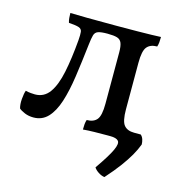

<svg xmlns="http://www.w3.org/2000/svg" viewBox="-97 -550 775 813"><g transform="rotate(15 290.5 -143.5)"><path d="M76 8Q55 8 38 1Q21 -6 12 -14Q7 -31 9 -55.5Q11 -80 16 -93Q27 -90 39 -89Q51 -88 57 -88Q97 -88 120.5 -121Q144 -154 156.5 -214.5Q169 -275 176 -357Q178 -382 176.5 -394.5Q175 -407 162 -411.5Q149 -416 118 -418Q115 -427 114 -438.5Q113 -450 113 -460Q139 -459 186.5 -458.5Q234 -458 316 -458Q370 -458 406.5 -458.5Q443 -459 468 -459.5Q493 -460 510 -461Q510 -448 509 -437.5Q508 -427 505 -418Q475 -418 460.5 -400.5Q446 -383 446 -331V-127Q446 -75 460.5 -57.5Q475 -40 505 -40Q508 -31 509 -21Q510 -11 510 3Q488 1 460 0.5Q432 0 401 0Q370 0 342 0.5Q314 1 292 3Q292 -11 293 -21Q294 -31 297 -40Q327 -40 341.5 -57.5Q356 -75 356 -127V-352Q356 -379 350.5 -393Q345 -407 330.5 -411.5Q316 -416 288 -416Q260 -416 247 -411.5Q234 -407 230 -393Q226 -379 223 -352Q214 -273 204.5 -207Q195 -141 179.5 -93Q164 -45 139 -18.5Q114 8 76 8ZM432 174Q418 172 404.5 163Q391 154 385 144Q428 82 442 51.5Q456 21 447 10.5Q438 0 411 0V-40H534Q542 -33 545.5 -22Q549 -11 549 0Q540 24 525.5 49.5Q511 75 488.5 105.5Q466 136 432 174Z"/></g></svg>

Font: Vollkorn
Style: Regular
Weight: 400
Designer: Friedrich Althausen
Foundry: Friedrich Althausen
Version: Version 5.001